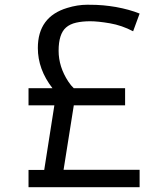

<svg xmlns="http://www.w3.org/2000/svg" viewBox="-20 -775 623 795"><path d="M197.3 -409.7Q136.7 -487.8 136.7 -576.2Q136.7 -705.6 258.3 -742.2Q300.8 -755.4 341.6 -755.4Q382.3 -755.4 407.7 -752.9Q433.1 -750.5 459.5 -746.1Q516.1 -735.8 558.1 -718.8L531.2 -645.5Q484.9 -669.9 435.3 -678.5Q385.7 -687 353.5 -687Q321.3 -687 295.4 -681.2Q269.5 -675.3 253.4 -661.1Q222.7 -634.3 222.7 -564.9Q222.7 -498.5 262.7 -437.5Q273.9 -420.4 285.6 -409.7H498V-338.9H285.6L243.2 -71.8H558.1V0H98.1V-71.3H163.1L205.1 -338.9H98.1V-409.7Z"/></svg>

Font: Armata
Style: Regular
Weight: 400
Designer: Viktoriya Grabowska
Foundry: Viktoriya Grabowska
Version: Version 1.002